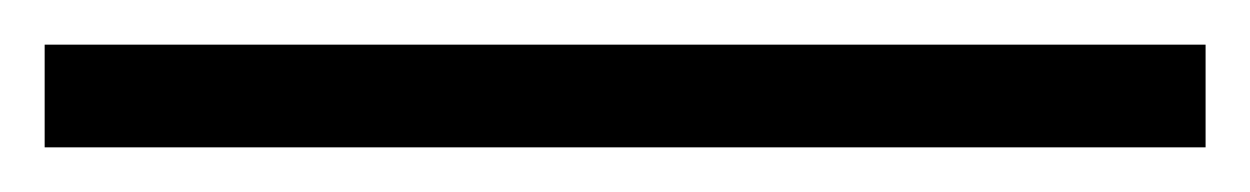

<svg xmlns="http://www.w3.org/2000/svg" viewBox="-20 77 560 86"><path d="M520 143H0V97H520Z"/></svg>

Font: Work Sans Light
Style: Regular
Weight: 300
Designer: Wei Huang
Foundry: Wei Huang
Version: Version 1.500